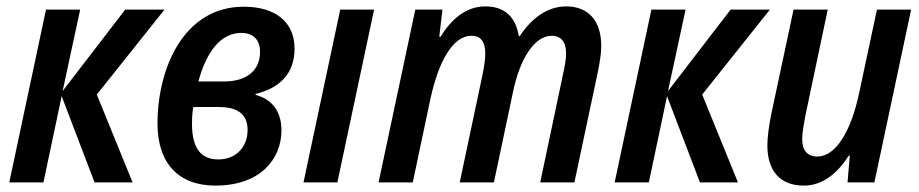

<svg xmlns="http://www.w3.org/2000/svg" viewBox="-20 -571 2878 601"><path d="M9 0H116L173 -270L276 0H395L283 -275L495 -541H372L176 -286L231 -541H124Z M654 10C796 10 861 -74 861 -163C861 -228 826 -262 780 -274V-277C855 -295 902 -340 902 -419C902 -504 840 -550 743 -550C555 -550 473 -357 473 -184C473 -59 540 10 654 10ZM601 -316C626 -409 671 -468 735 -468C774 -468 794 -445 794 -409C794 -347 748 -316 682 -316ZM663 -72C613 -72 581 -102 581 -183C581 -202 582 -219 585 -236H665C728 -236 755 -210 755 -164C755 -113 721 -72 663 -72Z M930 0H1036L1151 -541H1045Z M1165 0H1272L1327 -260C1352 -376 1396 -459 1456 -459C1486 -459 1499 -439 1499 -403C1499 -387 1496 -366 1491 -340L1419 0H1526L1586 -284C1607 -385 1652 -459 1707 -459C1737 -459 1752 -439 1752 -403C1752 -386 1748 -364 1742 -337L1671 0H1778L1851 -344C1857 -373 1862 -402 1862 -427C1862 -506 1822 -551 1752 -551C1691 -551 1642 -511 1607 -458H1604C1594 -518 1560 -551 1499 -551C1438 -551 1392 -510 1359 -456H1355L1365 -541H1280Z M1904 0H2011L2068 -270L2171 0H2290L2178 -275L2390 -541H2267L2071 -286L2126 -541H2019Z M2496 10C2557 10 2603 -31 2637 -84H2640L2633 0H2717L2832 -541H2725L2670 -283C2643 -154 2594 -81 2538 -81C2506 -81 2491 -102 2491 -136C2491 -156 2496 -181 2501 -209L2571 -541H2464L2393 -208C2387 -176 2382 -142 2382 -116C2382 -36 2422 10 2496 10Z"/></svg>

Font: Noto Sans Display SemiCondensed Medium
Style: Italic
Weight: 500
Width: 4
Italic angle: -12°
Designer: Monotype Design Team
Foundry: Monotype Imaging Inc.
Version: Version 1.900